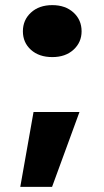

<svg xmlns="http://www.w3.org/2000/svg" viewBox="-20 -605 406 749"><path d="M59.1 124 110.8 -168H290L183.1 124ZM69.3 -482.9Q69.3 -526.9 100.8 -555.9Q132.3 -585 184.1 -585Q234.9 -585 266.6 -556.2Q298.3 -527.3 298.3 -482.9Q298.3 -439.9 266.8 -411.1Q235.4 -382.3 184.1 -382.3Q132.3 -382.3 100.8 -410.6Q69.3 -439 69.3 -482.9Z"/></svg>

Font: Poppins ExtraBold
Style: Regular
Weight: 800
Designer: Ninad Kale (Devanagari), Jonny Pinhorn (Latin)
Foundry: Indian Type Foundry
Version: 4.004